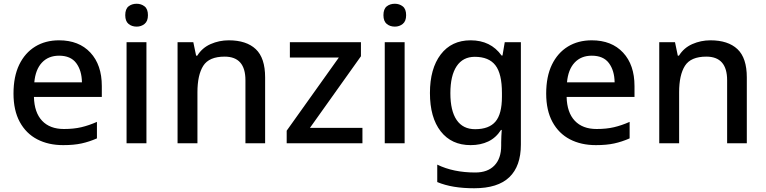

<svg xmlns="http://www.w3.org/2000/svg" viewBox="-20 -764 4083 1024"><path d="M295 -549Q401 -549 462 -483.5Q523 -418 523 -305V-247H161Q163 -164 204.5 -120Q246 -76 321 -76Q373 -76 413.5 -85.5Q454 -95 497 -114V-26Q456 -8 415 1Q374 10 317 10Q238 10 178.5 -21Q119 -52 85.5 -113.5Q52 -175 52 -265Q52 -356 82.5 -419Q113 -482 167.5 -515.5Q222 -549 295 -549ZM295 -467Q238 -467 203.5 -430Q169 -393 163 -325H417Q416 -388 386.5 -427.5Q357 -467 295 -467Z M709 -744Q733 -744 751 -730Q769 -716 769 -683Q769 -651 751 -636.5Q733 -622 709 -622Q683 -622 665.5 -636.5Q648 -651 648 -683Q648 -716 665.5 -730Q683 -744 709 -744ZM761 -539V0H655V-539Z M1200 -549Q1294 -549 1344 -502Q1394 -455 1394 -351V0H1289V-336Q1289 -462 1178 -462Q1095 -462 1064 -413Q1033 -364 1033 -272V0H927V-539H1011L1026 -467H1032Q1058 -509 1103.5 -529Q1149 -549 1200 -549Z M1913 0H1509V-67L1787 -457H1526V-539H1905V-464L1633 -82H1913Z M2086 -744Q2110 -744 2128 -730Q2146 -716 2146 -683Q2146 -651 2128 -636.5Q2110 -622 2086 -622Q2060 -622 2042.5 -636.5Q2025 -651 2025 -683Q2025 -716 2042.5 -730Q2060 -744 2086 -744ZM2138 -539V0H2032V-539Z M2490 -549Q2597 -549 2655 -468H2660L2672 -539H2758V7Q2758 122 2696.5 181Q2635 240 2509 240Q2450 240 2401.5 232Q2353 224 2312 207V114Q2398 156 2515 156Q2581 156 2617 118.5Q2653 81 2653 13V-5Q2653 -18 2654 -39Q2655 -60 2656 -71H2652Q2625 -29 2584 -9.5Q2543 10 2490 10Q2388 10 2330.5 -63.5Q2273 -137 2273 -268Q2273 -398 2330.5 -473.5Q2388 -549 2490 -549ZM2512 -461Q2449 -461 2415.5 -411Q2382 -361 2382 -267Q2382 -173 2415.5 -124Q2449 -75 2514 -75Q2588 -75 2622.5 -115.5Q2657 -156 2657 -248V-268Q2657 -371 2622 -416Q2587 -461 2512 -461Z M3136 -549Q3242 -549 3303 -483.5Q3364 -418 3364 -305V-247H3002Q3004 -164 3045.5 -120Q3087 -76 3162 -76Q3214 -76 3254.5 -85.5Q3295 -95 3338 -114V-26Q3297 -8 3256 1Q3215 10 3158 10Q3079 10 3019.5 -21Q2960 -52 2926.5 -113.5Q2893 -175 2893 -265Q2893 -356 2923.5 -419Q2954 -482 3008.5 -515.5Q3063 -549 3136 -549ZM3136 -467Q3079 -467 3044.5 -430Q3010 -393 3004 -325H3258Q3257 -388 3227.5 -427.5Q3198 -467 3136 -467Z M3769 -549Q3863 -549 3913 -502Q3963 -455 3963 -351V0H3858V-336Q3858 -462 3747 -462Q3664 -462 3633 -413Q3602 -364 3602 -272V0H3496V-539H3580L3595 -467H3601Q3627 -509 3672.5 -529Q3718 -549 3769 -549Z"/></svg>

Font: Noto Sans Sinhala Medium
Style: Regular
Weight: 500
Designer: Jelle Bosma - Monotype Design Team
Foundry: Monotype Imaging Inc.
Version: Version 2.006; ttfautohint (v1.8.4.7-5d5b)